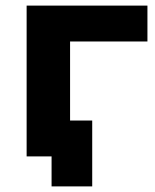

<svg xmlns="http://www.w3.org/2000/svg" viewBox="-20 -558 554 685"><path d="M309 -128V107H164V0H75V-538H506V-410H230V-128Z"/></svg>

Font: CMG Sans
Style: Bold
Weight: 700
Designer: Julieta Ulanovsky
Foundry: Julieta Ulanovsky
Version: Version 7.200